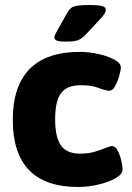

<svg xmlns="http://www.w3.org/2000/svg" viewBox="-20 -738 525 766"><path d="M292 8Q31 8 31 -260Q31 -394 98 -462.5Q165 -531 299 -531Q335 -531 373 -522.5Q411 -514 436.5 -500Q462 -486 462 -469Q462 -457 455.5 -434.5Q449 -412 439 -394Q429 -376 417 -376Q402 -376 374 -387Q346 -398 302 -398Q248 -398 224 -367Q200 -336 200 -262Q200 -191 223 -158Q246 -125 299 -125Q332 -125 357.5 -132.5Q383 -140 400.5 -147.5Q418 -155 428 -155Q440 -155 449.5 -137Q459 -119 464 -96.5Q469 -74 469 -62Q469 -43 441 -27Q413 -11 372 -1.5Q331 8 292 8ZM244 -572Q217 -572 207 -576Q197 -580 197 -589Q197 -594 200 -600Q203 -606 208 -615L248 -687Q255 -699 263.5 -706Q272 -713 289.5 -715.5Q307 -718 341 -718Q371 -718 386.5 -714Q402 -710 402 -699Q402 -684 378 -660L324 -602Q307 -584 292 -578Q277 -572 244 -572Z"/></svg>

Font: Asap ExtraBold
Style: Regular
Weight: 800
Designer: Pablo Cosgaya
Foundry: Omnibus-Type
Version: Version 3.001; ttfautohint (v1.8.4.7-5d5b)